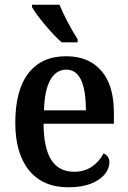

<svg xmlns="http://www.w3.org/2000/svg" viewBox="-20 -786 545 816"><path d="M45 -264Q45 -403 101 -475Q157 -547 261 -547Q357 -547 410.5 -485.5Q464 -424 464 -307V-260H165Q166 -155 198.5 -105.5Q231 -56 295 -56Q339 -56 371 -78Q403 -100 420 -134Q431 -130 438 -120Q445 -110 445 -96Q445 -71 426 -46.5Q407 -22 367.5 -6Q328 10 271 10Q162 10 103.5 -62Q45 -134 45 -264ZM345 -317Q345 -490 262 -490Q218 -490 193.5 -445.5Q169 -401 167 -317ZM310 -619V-606H254H242Q211 -633 170.5 -681.5Q130 -730 116 -756V-766H220H233Q246 -733 268 -691.5Q290 -650 310 -619Z"/></svg>

Font: Noto Serif NarrowSemiBold
Style: Regular
Weight: 600
Width: 4
Designer: Monotype Design Team
Foundry: Monotype Imaging Inc.
Version: Version 1.001